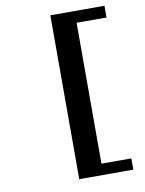

<svg xmlns="http://www.w3.org/2000/svg" viewBox="-92 -772 732 969"><g transform="rotate(-10 274.0 -288.0)"><path d="M511.7 131.8H234.4V-708H511.7V-647.9H358.4V74.2H511.7Z"/></g></svg>

Font: Charis
Style: Bold
Weight: 700
Designer: Walt Agee, Miriam Martin, Annie Olsen, Victor Gaultney, Lorna Priest, Alan Ward, Bob Hallissy, Martin Hosken, Sharon Cor
Foundry: SIL Global
Version: Version 7.000